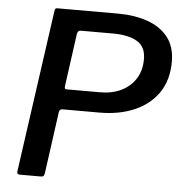

<svg xmlns="http://www.w3.org/2000/svg" viewBox="-53 -793 803 843"><g transform="rotate(5 349.0 -371.0)"><path d="M226 -302Q220 -302 216.5 -298.5Q213 -295 212 -289L174 -14Q172 -5 168.5 -2.5Q165 0 156 0H65Q50 0 54 -18L154 -729Q155 -737 157.5 -739.5Q160 -742 166 -742H433Q506 -742 563.5 -722Q621 -702 654 -660Q687 -618 687 -552Q687 -471 649 -415.5Q611 -360 544 -331Q477 -302 390 -302ZM564 -553Q564 -608 525 -630.5Q486 -653 419 -653H278Q270 -653 266.5 -649.5Q263 -646 261 -638L229 -405Q228 -396 230 -393.5Q232 -391 237 -391H384Q439 -391 479 -411Q519 -431 541.5 -467Q564 -503 564 -553Z"/></g></svg>

Font: Libre Franklin Medium
Style: Italic
Weight: 500
Italic angle: -8°
Designer: Pablo Impallari, Rodrigo Fuenzalida, Nhung Nguyen
Foundry: Impallari Type
Version: Version 3.000